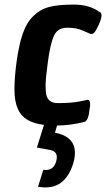

<svg xmlns="http://www.w3.org/2000/svg" viewBox="-20 -532 463 838"><path d="M418 -478Q423 -475 423 -463Q423 -451 411 -424Q399 -397 391 -389.5Q383 -382 376 -384H375L342 -398Q316 -411 274 -411Q232 -411 216 -377Q200 -343 189.5 -266Q179 -189 179 -158.5Q179 -128 183 -115Q192 -82 233 -82Q292 -82 326 -89Q360 -96 363 -96.5Q366 -97 369 -94Q377 -85 371 -56Q366 -4 348 0Q291 15 229 16L220 47Q307 64 307 135Q307 158 298 186Q265 286 179 286Q164 286 146 283L169 209Q175 210 180 210Q214 210 225 173Q228 162 228 154Q228 127 196 122L141 112L172 13Q84 3 58 -56Q43 -90 43 -141.5Q43 -193 52.5 -263Q62 -333 78.5 -382.5Q95 -432 125 -461.5Q155 -491 194 -501.5Q233 -512 302.5 -512Q372 -512 417 -478Z"/></svg>

Font: Chau Philomene One
Style: Italic
Weight: 400
Designer: Vicente Lamonaca
Foundry: TipoType
Version: Version 1.002